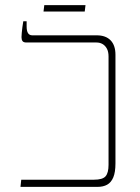

<svg xmlns="http://www.w3.org/2000/svg" viewBox="-20 -730 548 750"><path d="M60 0 63 -28H347Q381 -28 392.5 -41.5Q404 -55 404 -86V-509Q404 -528 397.5 -540Q391 -552 380.5 -558Q370 -564 357 -564H83Q72 -564 68 -569.5Q64 -575 64 -585Q64 -591 65 -601.5Q66 -612 67.5 -624Q69 -636 71 -647H84V-627Q84 -609 89.5 -600.5Q95 -592 106 -592H358Q393 -592 412 -572.5Q431 -553 431 -516V-92Q431 -57 422.5 -37Q414 -17 398.5 -8.5Q383 0 361 0ZM150 -685 153 -710H314L311 -685Z"/></svg>

Font: Noto Serif Hebrew Thin
Style: Regular
Weight: 250
Version: Version 2.003